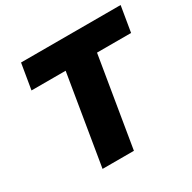

<svg xmlns="http://www.w3.org/2000/svg" viewBox="-160 -889 1052 1051"><g transform="rotate(-30 365.5 -364.0)"><path d="M74.7 -566.4 101.6 -727.5H731L704.1 -566.4H488.8L395 0H196.8L290.5 -566.4Z"/></g></svg>

Font: Inter 17pt Black
Style: Italic
Weight: 900
Italic angle: -9.3988°
Version: Version 4.001;git-66647c0bb